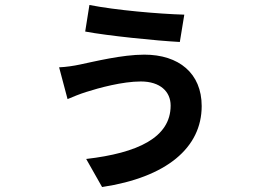

<svg xmlns="http://www.w3.org/2000/svg" viewBox="-20 -677 1040 773"><path d="M667 -252C667 -123 534 -61 327 -37L391 76C650 37 792 -82 792 -250C792 -382 700 -457 561 -457C471 -457 359 -429 301 -417C278 -412 245 -407 218 -406L252 -278C270 -286 305 -300 328 -307C378 -323 473 -349 547 -349C625 -349 667 -308 667 -252ZM340 -657 323 -550C413 -533 610 -513 704 -508L722 -618C619 -621 446 -636 340 -657Z"/></svg>

Font: Noto Sans CJK TC
Style: Bold
Weight: 700
Designer: Ryoko NISHIZUKA 西塚涼子 (kana, bopomofo & ideographs); Paul D. Hunt (Latin, Greek & Cyrillic); Sandoll Communications 산돌커뮤니
Foundry: Adobe
Version: Version 2.004;hotconv 1.0.118;makeotfexe 2.5.65603